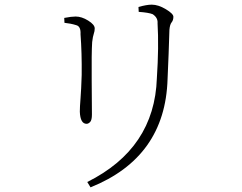

<svg xmlns="http://www.w3.org/2000/svg" viewBox="-20 -754 1040 825"><path d="M369 51 355 28Q644 -116 654 -418Q663 -554 657 -654Q659 -678 636 -693Q619 -700 576 -703L575 -724Q610 -734 632 -734Q660 -734 692.5 -714.5Q725 -695 725 -682Q725 -667 717.5 -658Q710 -649 708 -626Q705 -522 700 -414Q690 -78 369 51ZM257 -656 256 -677Q287 -683 305 -683Q331 -683 359 -665.5Q387 -648 387 -632Q387 -620 383 -609Q379 -598 376 -573Q373 -528 374 -406.5Q375 -285 375 -262Q375 -238 367.5 -230Q360 -222 352 -222Q325 -222 323 -274Q323 -294 326 -331Q329 -368 331 -432Q332 -527 326 -607Q328 -641 307 -646Q285 -653 257 -656Z"/></svg>

Font: Minh Nguyen ExtraLight
Style: Regular
Weight: 250
Designer: Ryoko NISHIZUKA 西塚涼子 (kana & ideographs); Frank Grießhammer (Latin, Greek & Cyrillic); Wenlong ZHANG 张文龙 (bopomofo); San
Foundry: Adobe
Version: Version 1.100;July 7, 2023;FontCreator 14.0.0.2814 64-bit